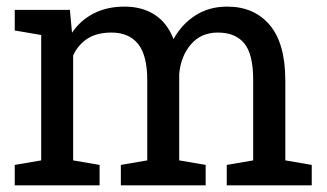

<svg xmlns="http://www.w3.org/2000/svg" viewBox="-20 -558 985 578"><path d="M24.4 -61.5 104 -75.2V-452.6L24.4 -466.3V-528.3H190.4L196.8 -459.5Q222.2 -497.1 262.2 -517.6Q302.2 -538.1 355 -538.1Q407.7 -538.1 445.6 -513.7Q483.4 -489.3 502.4 -440.4Q527.3 -485.4 568.4 -511.7Q609.4 -538.1 664.1 -538.1Q745.1 -538.1 792 -482.7Q838.9 -427.2 838.9 -315.9V-75.2L918.5 -61.5V0H662.6V-61.5L742.2 -75.2V-316.9Q742.2 -395 715.3 -427.5Q688.5 -460 635.7 -460Q585.4 -460 554.9 -424.6Q524.4 -389.2 519.5 -335.4V-75.2L599.1 -61.5V0H343.8V-61.5L423.3 -75.2V-316.9Q423.3 -391.1 395.8 -425.5Q368.2 -460 315.9 -460Q272 -460 243.7 -441.9Q215.3 -423.8 200.2 -391.1V-75.2L279.8 -61.5V0H24.4Z"/></svg>

Font: TypoPRO Roboto Slab
Style: Regular
Weight: 400
Designer: Google
Version: Version 1.100263; 2013; ttfautohint (v0.94.20-1c74) -l 8 -r 